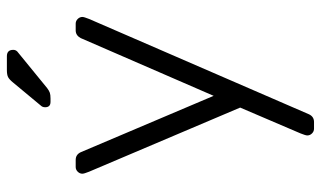

<svg xmlns="http://www.w3.org/2000/svg" viewBox="-212 -554 955 572"><g transform="rotate(-90 266.0 -267.5)"><path d="M169 190Q161 190 155 184Q149 178 149 170Q149 165 155 150L232 -30L41 -480Q35 -495 35 -500Q35 -508 41 -514Q47 -520 55 -520H76Q92 -520 99 -505L267 -109L439 -505Q447 -520 462 -520H482Q490 -520 496 -514Q502 -508 502 -500Q502 -495 496 -480L212 175Q205 190 189 190ZM249 -595Q233 -595 233 -611Q233 -619 238 -624L307 -707Q316 -718 323 -721.5Q330 -725 344 -725H385Q404 -725 404 -706Q404 -699 399 -694L290 -605Q282 -599 276 -597Q270 -595 259 -595Z"/></g></svg>

Font: Rubik AZ
Style: Regular
Weight: 300
Designer: Hubert and Fischer
Foundry: Hubert & Fischer
Version: Version 2.000